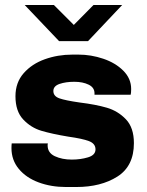

<svg xmlns="http://www.w3.org/2000/svg" viewBox="-20 -740 589 770"><path d="M506 -383Q506 -367 504 -360H359V-366Q359 -389 335.5 -400.5Q312 -412 278 -412Q244 -412 219 -403.5Q194 -395 194 -375Q194 -354 218.5 -345.5Q243 -337 299 -329Q364 -321 408.5 -308Q453 -295 485 -261.5Q517 -228 517 -166Q517 -74 451 -32Q385 10 286 10H244Q185 10 135 -8.5Q85 -27 55.5 -62.5Q26 -98 26 -146Q26 -158 27 -165H172Q171 -162 171 -157Q171 -127 200 -113.5Q229 -100 268 -100Q303 -100 333 -109Q363 -118 363 -141Q363 -164 337 -174Q311 -184 254 -192Q188 -203 146 -215.5Q104 -228 73 -261Q42 -294 42 -354Q42 -409 75 -446.5Q108 -484 160 -502.5Q212 -521 270 -521H295Q345 -521 394 -504.5Q443 -488 474.5 -456.5Q506 -425 506 -383ZM276 -640 355 -720H470L333 -575H217L79 -720H196Z"/></svg>

Font: Chivo ExtraBold
Style: Regular
Weight: 800
Designer: Hector Gatti
Foundry: Omnibus-Type
Version: Version 1.007